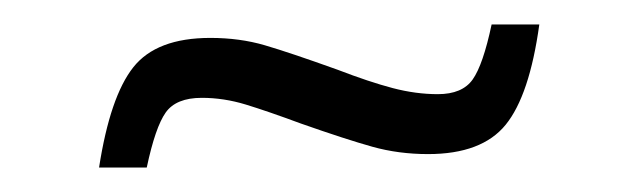

<svg xmlns="http://www.w3.org/2000/svg" viewBox="-20 -381 508 157"><path d="M152 -350Q176 -350 196.5 -344Q217 -338 256 -324Q282 -314 301 -309Q320 -304 338 -304Q358 -304 366.5 -316Q375 -328 382 -361H421Q413 -303 393.5 -279Q374 -255 330 -255Q306 -255 284.5 -261Q263 -267 226 -280Q199 -290 181 -295.5Q163 -301 145 -301Q124 -301 115.5 -289Q107 -277 100 -244H61Q70 -302 89 -326Q108 -350 152 -350Z"/></svg>

Font: Saira Semi Condensed Light
Style: Italic
Weight: 300
Width: 4
Italic angle: -12°
Designer: Hector Gatti with collaboration of the Omnibus-Type team
Foundry: Omnibus-Type
Version: Version 1.001; ttfautohint (v1.8)